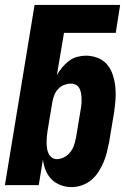

<svg xmlns="http://www.w3.org/2000/svg" viewBox="-20 -755 540 783"><path d="M272 8Q249 8 227.5 0Q206 -8 190.5 -23.5Q175 -39 166.5 -60Q158 -81 155 -104L138 0H0L121 -735H470L452 -621H241L212 -449Q221 -465 233.5 -480Q246 -495 261 -506.5Q276 -518 294.5 -523Q313 -528 330 -528Q356 -528 379.5 -518.5Q403 -509 418 -490.5Q433 -472 440.5 -448Q448 -424 450.5 -399Q453 -374 451 -348Q449 -322 445 -295L425 -175Q421 -155 416 -134.5Q411 -114 402.5 -94Q394 -74 382 -55Q370 -36 353 -21.5Q336 -7 314.5 0.5Q293 8 272 8ZM212 -106Q227 -106 242 -114Q257 -122 267 -135Q277 -148 282 -163.5Q287 -179 290 -194L310 -314Q312 -325 312.5 -335.5Q313 -346 312.5 -356.5Q312 -367 310 -377Q308 -387 303.5 -395.5Q299 -404 289.5 -409Q280 -414 269 -414Q256 -414 242.5 -409Q229 -404 218.5 -393.5Q208 -383 202.5 -369.5Q197 -356 194 -342L174 -222Q172 -210 171 -198.5Q170 -187 170 -175Q170 -163 171.5 -151.5Q173 -140 177.5 -130Q182 -120 191 -113Q200 -106 212 -106Z"/></svg>

Font: Iosevka Term Curly Heavy
Style: Italic
Weight: 900
Italic angle: -9°
Designer: Belleve Invis
Foundry: Belleve Invis
Version: Version 32.3.0